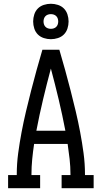

<svg xmlns="http://www.w3.org/2000/svg" viewBox="-20 -999 540 1019"><path d="M23 0V-70H69V-74Q69 -130 76.5 -186Q84 -242 94.5 -297.5Q105 -353 118 -408Q131 -463 145 -517.5Q159 -572 174 -626.5Q189 -681 205 -735H295Q311 -681 326 -626.5Q341 -572 355 -517.5Q369 -463 382 -408Q395 -353 405.5 -297.5Q416 -242 423.5 -186Q431 -130 431 -74V-70H477V0H307V-70H354V-74Q354 -114 349.5 -154.5Q345 -195 339 -235H161Q155 -195 151 -154.5Q147 -114 147 -74V-70H193V0ZM173 -305H327Q311 -389 291.5 -471Q272 -553 250 -635Q228 -553 208.5 -471Q189 -389 173 -305ZM250 -791Q231 -791 212.5 -797Q194 -803 181 -816Q168 -829 162 -847.5Q156 -866 156 -885Q156 -904 162 -922.5Q168 -941 181 -954Q194 -967 212.5 -973Q231 -979 250 -979Q269 -979 287.5 -973Q306 -967 319 -954Q332 -941 338 -922.5Q344 -904 344 -885Q344 -866 338 -847.5Q332 -829 319 -816Q306 -803 287.5 -797Q269 -791 250 -791ZM250 -846Q258 -846 265.5 -848.5Q273 -851 278.5 -856.5Q284 -862 286.5 -869.5Q289 -877 289 -885Q289 -893 286.5 -900.5Q284 -908 278.5 -913.5Q273 -919 265.5 -921.5Q258 -924 250 -924Q242 -924 234.5 -921.5Q227 -919 221.5 -913.5Q216 -908 213.5 -900.5Q211 -893 211 -885Q211 -877 213.5 -869.5Q216 -862 221.5 -856.5Q227 -851 234.5 -848.5Q242 -846 250 -846Z"/></svg>

Font: Iosevka Curly Slab
Style: Regular
Weight: 400
Monospace: yes
Designer: Belleve Invis
Foundry: Belleve Invis
Version: Version 22.1.2; ttfautohint (v1.8.4)